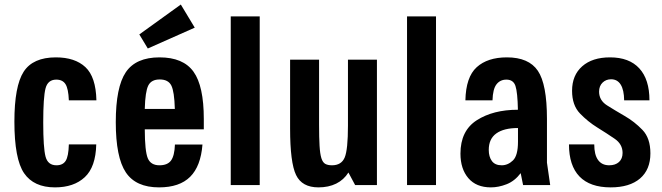

<svg xmlns="http://www.w3.org/2000/svg" viewBox="-20 -801 2865 831"><path d="M167.1 -270.9Q167.1 -380.7 177.1 -418.6Q187.1 -456.4 223.6 -456.4Q251 -456.4 263.5 -436.8Q276 -417.1 278 -366.7H397.3Q395 -468.1 349.7 -510.4Q304.4 -552.7 221.9 -552.7Q122.6 -552.7 82.4 -490.6Q42.3 -428.4 42.3 -274.7Q42.3 -112.6 84.3 -51.3Q126.3 10 218.1 10Q299.6 10 346.9 -34.1Q394.3 -78.1 396.6 -176H278Q276.6 -124.4 264.3 -105Q252 -85.6 224.3 -85.6Q187.1 -85.6 177.1 -123.3Q167.1 -161 167.1 -270.9Z M862.1 -241.1V-286.1Q862.1 -428.6 817.6 -490.6Q773 -552.7 670.6 -552.7Q568.1 -552.7 524.6 -488.5Q481.1 -424.3 481.1 -272.3Q481.1 -119.9 524.6 -54.9Q568.1 10 668.4 10Q757 10 803 -35.8Q849 -81.6 856.3 -175.3H737.1Q735.4 -126.9 720.2 -106.2Q705 -85.6 670.1 -85.6Q632.3 -85.6 619.6 -116.2Q606.9 -146.9 606.6 -241.1ZM736.7 -329.6H606.6Q608.6 -404.7 621.8 -430.9Q635 -457.1 671.3 -457.1Q708.3 -457.1 721.5 -430.9Q734.7 -404.7 736.7 -329.6ZM619.7 -591.1 822.9 -681.3 762.6 -781.4 583 -652Z M978.7 -730V0H1104.1V-730Z M1361 -542.7H1235.6V-244.7Q1235.6 -97.1 1261.4 -43.6Q1287.1 10 1358.3 10Q1402.1 10 1435.1 -6.3Q1468 -22.6 1488 -54.3L1517.1 0H1611.4V-542.7H1486V-257.3Q1486 -153.1 1471.9 -119.4Q1457.7 -85.6 1416.7 -85.6Q1399.1 -85.6 1387.9 -91.7Q1376.7 -97.9 1370.9 -116.6Q1365.1 -135.4 1363.1 -169.9Q1361 -204.3 1361 -260.9Z M1741.7 -730V0H1867.1V-730Z M1994.3 -366.7H2111.6Q2113 -415.4 2128.8 -435.9Q2144.6 -456.4 2171.7 -456.4Q2201.9 -456.4 2211 -428.9Q2220.1 -401.4 2221.6 -326Q2114.3 -326 2043.6 -280.6Q1972.9 -235.3 1972.9 -136Q1972.9 -70 2007 -30Q2041.1 10 2104.7 10Q2137.7 10 2172.6 -3.6Q2207.4 -17.1 2233.6 -51.6L2244 0H2361.3L2347.3 -97.1V-286.3Q2347.3 -436.6 2307.9 -494.6Q2268.6 -552.7 2173.9 -552.7Q2090.1 -552.7 2043.2 -510.1Q1996.3 -467.4 1994.3 -366.7ZM2221.9 -246.9V-187.6Q2221.9 -127.7 2200.1 -106.6Q2178.3 -85.6 2151.4 -85.6Q2122.7 -85.6 2109.1 -103.9Q2095.4 -122.3 2095.4 -152.3Q2095.4 -200.1 2128.1 -223.5Q2160.7 -246.9 2221.9 -246.9Z M2795 -137.3Q2795 -203.3 2760.4 -239Q2725.9 -274.7 2683.9 -298.9Q2642 -323.1 2607.4 -344.9Q2572.9 -366.7 2572.9 -404.3Q2572.9 -428.7 2587.8 -443.3Q2602.7 -457.9 2624.9 -457.9Q2652.1 -457.9 2666.5 -434.8Q2680.9 -411.7 2681.4 -366.7H2790.9Q2790.9 -457.3 2747.1 -505Q2703.4 -552.7 2620.3 -552.7Q2543.6 -552.7 2499.8 -514Q2456 -475.3 2456 -408.1Q2456 -345.4 2490.2 -309.9Q2524.4 -274.4 2565.3 -249.1Q2606.1 -223.9 2640.4 -200.4Q2674.6 -177 2674.6 -139.1Q2674.6 -113.9 2658.9 -99.7Q2643.3 -85.6 2616.6 -85.6Q2585.1 -85.6 2568.6 -108.4Q2552 -131.1 2552 -176H2442.6Q2442.6 -84.3 2488.1 -37.1Q2533.7 10 2622.9 10Q2705.1 10 2750.1 -28.4Q2795 -66.9 2795 -137.3Z"/></svg>

Font: Secuela Black
Style: Regular
Weight: 900
Designer: Fernando Haro
Foundry: deFharo
Version: Version 1.704